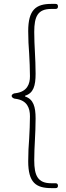

<svg xmlns="http://www.w3.org/2000/svg" viewBox="-20 -800 339 987"><path d="M130 -88C127 -51 125 -12 125 29C125 139 165 167 244 167H266C274 167 278 163 278 155C278 147 274 142 266 142H243C174 142 156 102 156 24C156 -48 163 -110 163 -191C163 -251 152 -290 109 -304V-308C152 -321 163 -359 163 -421C163 -502 156 -563 156 -636C156 -715 174 -754 243 -754H265C274 -754 278 -758 278 -767C278 -776 274 -780 265 -780H244C165 -780 125 -750 125 -640C125 -600 127 -561 130 -523C132 -485 134 -448 134 -408C134 -368 120 -329 61 -321C52 -321 40 -316 40 -307C40 -298 52 -292 61 -292C120 -284 134 -244 134 -202C134 -164 132 -126 130 -88Z"/></svg>

Font: GenSenRounded2 TW EL
Style: Regular
Weight: 250
Version: Version 2.100;PS 2.1;hotconv 16.6.51;makeotf.lib2.5.65220 DE